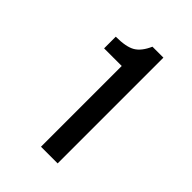

<svg xmlns="http://www.w3.org/2000/svg" viewBox="-144 -858 570 570"><g transform="rotate(45 141.0 -573.0)"><path d="M132 -690H58V-739Q101 -739 121.5 -751Q142 -763 156 -795H202V-351H132Z"/></g></svg>

Font: Booming Bebas 2
Style: Regular
Weight: 400
Designer: Ryoichi Tsunekawa
Foundry: Ryoichi Tsunekawa
Version: Version 2.000